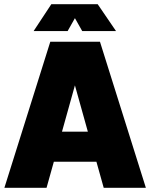

<svg xmlns="http://www.w3.org/2000/svg" viewBox="-20 -900 720 920"><path d="M339 -813 374 -751H536L448 -880H226L141 -751H304ZM477 0H679L459 -700H221L1 0H203L238 -125H442ZM277 -269 339 -491 401 -269Z"/></svg>

Font: Arthouse Owned Black
Style: Regular
Weight: 900
Designer: Jeremy Tribby
Foundry: Tribby Type
Version: Version 1.000;PS 001.000;hotconv 1.0.88;makeotf.lib2.5.64775